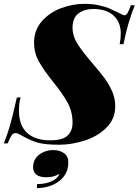

<svg xmlns="http://www.w3.org/2000/svg" viewBox="-55 -742 724 1003"><path d="M590 -511H570Q576 -540 576 -566Q576 -627 538 -661Q500 -695 432 -695Q385 -695 354.5 -671.5Q324 -648 324 -598Q324 -554 349.5 -513.5Q375 -473 428 -411Q467 -366 490.5 -334.5Q514 -303 530.5 -265.5Q547 -228 547 -188Q547 -120 500.5 -74.5Q454 -29 386.5 -7.5Q319 14 256 14Q183 14 145.5 4Q108 -6 62 -32Q36 -47 28 -47Q15 -47 7 -36.5Q-1 -26 -15 7H-35Q-19 -31 -3.5 -84.5Q12 -138 33 -233H53Q44 -208 44 -164Q44 -87 86.5 -48Q129 -9 207 -9Q272 -9 298 -33.5Q324 -58 324 -101Q324 -158 298.5 -205Q273 -252 222 -315Q173 -376 148 -421Q123 -466 123 -519Q123 -585 163.5 -631Q204 -677 264.5 -699.5Q325 -722 386 -722Q429 -722 463 -714Q497 -706 512.5 -699.5Q528 -693 563 -676Q568 -674 579.5 -668Q591 -662 596 -662Q604 -662 611.5 -674.5Q619 -687 629 -715H649Q611 -619 590 -511ZM302 106Q302 166 256 202.5Q210 239 138 241V220Q185 219 216 204.5Q247 190 255 166Q227 184 188 184Q118 184 118 131Q118 91 149 66.5Q180 42 225 42Q256 42 279 58Q302 74 302 106Z"/></svg>

Font: Playfair Display SC Black
Style: Italic
Weight: 900
Italic angle: -14°
Designer: Claus Eggers Sørensen
Foundry: Claus Eggers Sørensen
Version: Version 1.200; ttfautohint (v1.6)